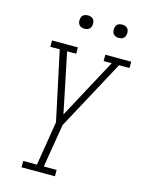

<svg xmlns="http://www.w3.org/2000/svg" viewBox="-135 -1003 813 1082"><g transform="rotate(15 271.5 -462.0)"><path d="M100 0V-37H180L222 -295L136 -698H81V-735H232V-698H179L251 -349L439 -698H392V-735H543V-698H482L262 -290L220 -37H295V0ZM440 -846Q431 -846 422.5 -849Q414 -852 408.5 -859Q403 -866 401.5 -875.5Q400 -885 402 -895Q403 -901 406 -907Q409 -913 415 -917Q421 -921 427.5 -922.5Q434 -924 440 -924Q450 -924 458.5 -921Q467 -918 472.5 -911Q478 -904 479.5 -894.5Q481 -885 479 -875Q478 -869 474.5 -863Q471 -857 465.5 -853Q460 -849 453.5 -847.5Q447 -846 440 -846ZM240 -846Q231 -846 222.5 -849Q214 -852 208.5 -859Q203 -866 201.5 -875.5Q200 -885 202 -895Q203 -901 206 -907Q209 -913 215 -917Q221 -921 227.5 -922.5Q234 -924 240 -924Q250 -924 258.5 -921Q267 -918 272.5 -911Q278 -904 279.5 -894.5Q281 -885 279 -875Q278 -869 274.5 -863Q271 -857 265.5 -853Q260 -849 253.5 -847.5Q247 -846 240 -846Z"/></g></svg>

Font: Iosevka Slab XLtObl
Style: Regular
Weight: 200
Italic angle: -9°
Monospace: yes
Designer: Belleve Invis
Foundry: Belleve Invis
Version: Version 11.1.1; ttfautohint (v1.8.3)